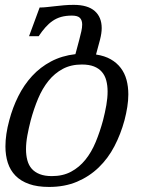

<svg xmlns="http://www.w3.org/2000/svg" viewBox="-20 -549 621 778"><path d="M271.5 -485.8Q247.1 -485.8 228 -480.5Q209 -475.1 193.4 -464.4Q177.7 -453.6 164.1 -438.2Q150.4 -422.9 136.7 -402.3H97.7L140.6 -518.6Q154.8 -518.6 170.2 -520.3Q185.5 -522 202.9 -523.9Q220.2 -525.9 239 -527.6Q257.8 -529.3 278.8 -529.3Q335.4 -529.3 363.8 -504.4Q392.1 -479.5 392.1 -435.1Q392.1 -414.6 385.3 -388.2L369.1 -328.1Q404.3 -322.8 429 -308.6Q453.6 -294.4 469.5 -273.4Q485.4 -252.4 492.7 -225.3Q500 -198.2 500 -166.5Q500 -142.1 495.8 -115.7Q491.7 -89.4 484.4 -61.5Q469.2 -5.4 443.6 43.7Q418 92.8 380.1 129.4Q342.3 166 292.2 187.3Q242.2 208.5 178.7 208.5Q130.9 208.5 97.4 196.5Q64 184.6 42.7 162.8Q21.5 141.1 11.7 110.8Q2 80.6 2 44.4Q2 -4.4 17.6 -61.5Q31.2 -113.3 54.2 -159.2Q77.1 -205.1 110.1 -241Q143.1 -276.9 186.8 -300Q230.5 -323.2 285.6 -329.6L301.3 -388.2Q306.2 -406.7 309.6 -422.1Q313 -437.5 313 -449.7Q313 -466.8 304 -476.3Q294.9 -485.8 271.5 -485.8ZM104.5 -61.5Q96.2 -29.3 90.8 0.2Q85.4 29.8 85.4 55.7Q85.4 80.1 90.8 100.3Q96.2 120.6 108.6 134.8Q121.1 148.9 141.1 156.7Q161.1 164.6 190.4 164.6Q234.9 164.6 268.1 146.7Q301.3 128.9 325.9 98.4Q350.6 67.9 367.7 26.6Q384.8 -14.6 397.5 -61.5Q405.8 -93.8 410.9 -123Q416 -152.3 416 -178.2Q416 -202.6 410.6 -222.9Q405.3 -243.2 392.8 -257.6Q380.4 -272 360.6 -279.8Q340.8 -287.6 311.5 -287.6Q267.6 -287.6 234.4 -269.8Q201.2 -252 176.5 -221.4Q151.9 -190.9 134.5 -149.7Q117.2 -108.4 104.5 -61.5Z"/></svg>

Font: Arian AMU Serif
Style: Italic
Weight: 400
Italic angle: -15°
Designer: Ruben Hakobyan (Tarumian)
Foundry: Ruben Hakobyan (Tarumian)
Version: Version 1.002